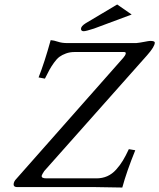

<svg xmlns="http://www.w3.org/2000/svg" viewBox="-20 -838 713 860"><path d="M355 -698.2Q342.8 -698.2 342.8 -709Q342.8 -720.7 363.8 -733.9L504.9 -817.9L569.8 -772.9L400.9 -710Q364.7 -698.2 355 -698.2ZM527.8 2Q432.1 0 407.2 0H57.1Q41 0 41 -11.7Q41 -24.9 54.2 -38.1L532.2 -579.1Q541.5 -589.8 543 -597.2Q545.4 -605 535.2 -605H314Q293 -605 275.6 -598.6Q258.3 -592.3 246.3 -583.5Q234.4 -574.7 221.7 -556.9Q209 -539.1 201.4 -525.1Q193.8 -511.2 181.2 -485.8L152.8 -491.2Q179.2 -557.6 207 -658.2Q221.7 -657.2 239.5 -651.1Q257.3 -645 282.2 -645H589.8Q605.5 -646.5 626.2 -650.6Q647 -654.8 652.8 -654.8Q673.3 -654.8 673.3 -647Q673.3 -629.4 639.2 -590.8L178.2 -71.8Q168 -56.2 167 -51.8Q165.5 -45.4 170.7 -42.2Q175.8 -39.1 188 -39.1H412.1Q438.5 -39.1 460.4 -48.8Q482.4 -58.6 500 -78.1Q517.6 -97.7 530.3 -118.7Q543 -139.6 557.1 -169.9L585.9 -165Q546.9 -68.8 527.8 2Z"/></svg>

Font: Linux Libertine G
Style: Italic
Weight: 400
Italic angle: -12°
Designer: Philipp H. Poll
Foundry: Philipp H. Poll
Version: Version 5.1.3